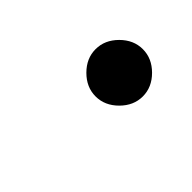

<svg xmlns="http://www.w3.org/2000/svg" viewBox="-30 -408 310 310"><g transform="rotate(-45 125.0 -253.0)"><path d="M215.5 -215.5Q199 -199 178 -199Q157 -199 140.5 -215.5Q124 -232 124 -253Q124 -274 140.5 -290.5Q157 -307 178 -307Q199 -307 215.5 -290.5Q232 -274 232 -253Q232 -232 215.5 -215.5Z"/></g></svg>

Font: Linux Libertine O
Style: Italic
Weight: 400
Italic angle: -12°
Designer: Philipp H. Poll
Foundry: Philipp H. Poll
Version: Version 5.1.6